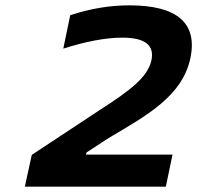

<svg xmlns="http://www.w3.org/2000/svg" viewBox="-20 -699 738 719"><path d="M626 -120H302L304 -128L385 -181C530 -267 662 -338 693 -481C720 -611 646 -679 464 -679C395 -679 322 -668 243 -642L217 -517C299 -543 374 -558 438 -558C523 -558 559 -530 547 -473C533 -411 472 -363 352 -286L99 -119L73 0H601Z"/></svg>

Font: LT Wave Text Bold Italic
Style: Regular
Weight: 700
Designer: Daniel Lyons
Version: Version 2.5 (Glyphs App)